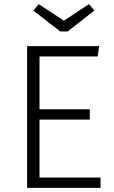

<svg xmlns="http://www.w3.org/2000/svg" viewBox="-20 -908 552 928"><path d="M466 0H111V-685H459L452 -635H171V-380H414V-330H171V-50H466ZM307 -756H271L141 -857L167 -888L289 -808L410 -888L436 -857Z"/></svg>

Font: Trujillo Light
Style: Regular
Weight: 300
Designer: Fira Sans original fonts by bBox Type GmbH, Carrois Corporate GbR, & Edenspiekermann AG / Changes by Cristiano Sobral
Foundry: Fira Sans original fonts by bBox Type GmbH, Carrois Corporate GbR, & Edenspiekermann AG / Changes by Cristiano Sobral
Version: Version 4.301;July 28, 2020;FontCreator 13.0.0.2655 64-bit